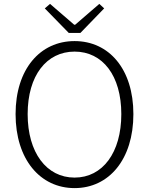

<svg xmlns="http://www.w3.org/2000/svg" viewBox="-20 -953 766 986"><path d="M363 13C540 13 665 -135 665 -367C665 -598 540 -742 363 -742C186 -742 60 -598 60 -367C60 -135 186 13 363 13ZM363 -41C219 -41 122 -169 122 -367C122 -565 219 -688 363 -688C507 -688 603 -565 603 -367C603 -169 507 -41 363 -41ZM333 -784H393L515 -910L490 -933L366 -826H361L237 -933L210 -910Z"/></svg>

Font: GenYoGothic2 TW L
Style: Regular
Weight: 300
Version: Version 2.100;PS 2.1;hotconv 16.6.51;makeotf.lib2.5.65220 DE